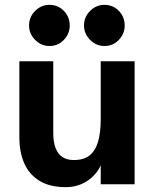

<svg xmlns="http://www.w3.org/2000/svg" viewBox="-20 -761 656 793"><path d="M536 -508V0H396V-78Q388 -60 374 -43.5Q360 -27 341.5 -14.5Q323 -2 300.5 5Q278 12 252 12Q185 12 142.5 -14.5Q100 -41 80 -87Q60 -133 60 -193V-508H200V-212Q200 -157 221 -128.5Q242 -100 285 -100Q327 -100 351 -120Q375 -140 385.5 -177.5Q396 -215 396 -269V-508ZM411.2 -571Q377 -571 352 -596.4Q327 -621.8 327 -655.6Q327 -691 352.2 -716Q377.4 -741 411 -741Q446.8 -741 470.9 -716Q495 -691 495 -655.6Q495 -621.8 470.9 -596.4Q446.9 -571 411.2 -571ZM184.2 -571Q150 -571 125 -596.4Q100 -621.8 100 -655.6Q100 -691 125.2 -716Q150.4 -741 184 -741Q219.8 -741 243.9 -716Q268 -691 268 -655.6Q268 -621.8 243.9 -596.4Q219.9 -571 184.2 -571Z"/></svg>

Font: Inclusive Sans
Style: Regular
Weight: 400
Designer: Olivia King
Foundry: Olivia King
Version: Version 2.004